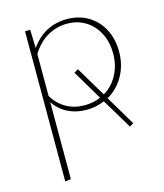

<svg xmlns="http://www.w3.org/2000/svg" viewBox="-106 -492 735 861"><g transform="rotate(-15 261.0 -61.5)"><path d="M370 -22 452 116 434 127 350 -13Q311 4 266 4Q219 4 180.5 -15Q142 -34 117 -71V286L90 289V-408H114L117 -323Q180 -412 285 -412Q341 -412 384 -386Q427 -360 450.5 -314.5Q474 -269 474 -211Q474 -149 446 -99Q418 -49 370 -22ZM338 -33 256 -171 275 -182 358 -43Q399 -67 422.5 -111Q446 -155 446 -210Q446 -262 425 -303.5Q404 -345 366.5 -368.5Q329 -392 281 -392Q233 -392 190.5 -368.5Q148 -345 117 -295V-100Q141 -60 178.5 -39Q216 -18 263 -18Q305 -18 338 -33Z"/></g></svg>

Font: Ysabeau Extralight
Style: Regular
Weight: 200
Designer: Christian Thalmann (Catharsis Fonts)
Version: Version 0.003